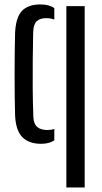

<svg xmlns="http://www.w3.org/2000/svg" viewBox="-20 -627 449 847"><path d="M46.5 -119.1Q45.4 -154.6 44.9 -202.3Q44.4 -250 44.4 -301.3Q44.4 -352.6 45 -399.6Q45.5 -446.7 46.5 -480.9Q49.3 -548.7 76.1 -578.1Q103 -607.4 157.9 -607.4Q178 -607.4 193.1 -603.4Q208.2 -599.4 219.6 -591.5V-540.7Q203.7 -546.9 184.6 -546.9Q155.8 -546.9 141.7 -533Q127.5 -519 126.4 -486Q125.2 -428.2 124.5 -364.7Q123.8 -301.2 124.3 -237.1Q124.9 -173.1 127 -113.7Q128.1 -81.7 143.5 -67.6Q159 -53.5 188.4 -53.5Q197.3 -53.5 205.1 -54.6Q212.9 -55.7 219.6 -58.2V-7.9Q196.4 7.4 161.9 7.4Q107.4 7.4 78.4 -22.2Q49.3 -51.8 46.5 -119.1ZM272.7 200V-600H353.6V200Z"/></svg>

Font: Big Shoulders Stencil Text Thin
Style: Regular
Weight: 100
Designer: Patric King
Foundry: XO Type Co
Version: Version 2.001